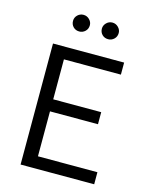

<svg xmlns="http://www.w3.org/2000/svg" viewBox="-121 -892 767 970"><g transform="rotate(15 263.0 -406.5)"><path d="M82 -633H454V-570H156V-361H407V-298H156V-63H467V0H82ZM150 -770Q150 -788 163 -800.5Q176 -813 194 -813Q212 -813 225 -800Q238 -787 238 -770Q238 -751 225 -738.5Q212 -726 194 -726Q175 -726 162.5 -738.5Q150 -751 150 -770ZM301 -770Q301 -787 314 -800Q327 -813 345 -813Q363 -813 376 -800Q389 -787 389 -770Q389 -751 376 -738.5Q363 -726 345 -726Q326 -726 313.5 -738.5Q301 -751 301 -770Z"/></g></svg>

Font: Tajawal
Style: Regular
Weight: 400
Designer: Boutros Fonts
Foundry: Created by Boutros International 2017
Version: Version 1.700